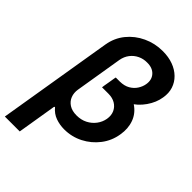

<svg xmlns="http://www.w3.org/2000/svg" viewBox="-306 -839 1144 1144"><g transform="rotate(45 266.5 -266.5)"><path d="M269.5 -420.9H338.9Q414.1 -420.9 459.5 -390.9Q504.9 -360.8 522.5 -312.5Q540 -264.2 530.3 -208Q520.5 -145.5 482.9 -96.7Q445.3 -47.9 390.4 -19.8Q335.4 8.3 272 8.3Q234.4 8.3 200 -3.9Q165.5 -16.1 140.1 -46.9L134.8 -44.9L163.1 -217.8Q158.2 -186.5 168.2 -160.4Q178.2 -134.3 202.9 -118.4Q227.5 -102.5 265.6 -102.5Q303.7 -102.5 333.7 -117.9Q363.8 -133.3 383.3 -159.4Q402.8 -185.5 408.2 -216.8Q413.6 -249.5 402.1 -274.7Q390.6 -299.8 366.5 -314.2Q342.3 -328.6 308.6 -328.6H254.4ZM358.4 -737.3Q407.2 -737.3 446.3 -722.9Q485.4 -708.5 512.2 -682.1Q539.1 -655.8 550.5 -620.6Q562 -585.4 554.7 -543.5Q547.4 -494.6 514.9 -447.8Q482.4 -400.9 429.2 -370.4Q376 -339.8 305.7 -339.8H255.9L271 -427.7H305.2Q342.8 -428.2 368.4 -443.1Q394 -458 408.7 -481Q423.3 -503.9 427.2 -527.3Q434.6 -569.3 410.4 -596.4Q386.2 -623.5 340.3 -623Q309.6 -623.5 282.5 -610.6Q255.4 -597.7 236.8 -573.7Q218.3 -549.8 212.4 -516.6L93.8 204.1H-31.7L88.4 -522.9Q99.1 -587.4 138.2 -635.5Q177.2 -683.6 234.9 -710.4Q292.5 -737.3 358.4 -737.3Z"/></g></svg>

Font: Inter Tight SemiBold
Style: Italic
Weight: 600
Italic angle: -9.39999°
Designer: Rasmus Andersson
Foundry: rsms
Version: Version 3.004